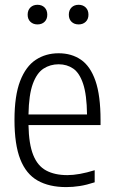

<svg xmlns="http://www.w3.org/2000/svg" viewBox="-20 -772 474 802"><path d="M256.5 9.5Q185.5 9.5 137.2 -17.8Q89 -45 64.8 -106.5Q40.5 -168 40.5 -271Q40.5 -372.5 64.2 -433.8Q88 -495 129.5 -522.2Q171 -549.5 225 -549.5Q279 -549.5 318.2 -522.5Q357.5 -495.5 378.8 -434.2Q400 -373 400 -270.5V-249.5H99Q100.5 -170 118.8 -124.5Q137 -79 172.8 -59.8Q208.5 -40.5 261.5 -40.5Q309.5 -40.5 375.5 -61V-10.5Q342 0.5 313.2 5Q284.5 9.5 256.5 9.5ZM225 -503.5Q190 -503.5 162 -485.5Q134 -467.5 117.2 -422Q100.5 -376.5 99 -294H343.5Q342.5 -376.5 327.2 -422Q312 -467.5 285.8 -485.5Q259.5 -503.5 225 -503.5ZM308.5 -670Q290 -670 278.8 -681Q267.5 -692 267.5 -710.5Q267.5 -729.5 278.8 -740.8Q290 -752 308.5 -752Q326.5 -752 338 -740.8Q349.5 -729.5 349.5 -710.5Q349.5 -692 338 -681Q326.5 -670 308.5 -670ZM136.5 -670Q118.5 -670 107 -681Q95.5 -692 95.5 -710.5Q95.5 -729.5 107 -740.8Q118.5 -752 136.5 -752Q155 -752 166.2 -740.8Q177.5 -729.5 177.5 -710.5Q177.5 -692 166.2 -681Q155 -670 136.5 -670Z"/></svg>

Font: Encode Sans Condensed Condensed Light
Style: Regular
Weight: 300
Width: 3
Designer: Multiple Designers
Foundry: Impallari Type
Version: Version 3.000; ttfautohint (v1.8.3) -l 8 -r 50 -G 200 -x 14 